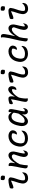

<svg xmlns="http://www.w3.org/2000/svg" viewBox="2292 -3094 815 5440"><g transform="rotate(-90 2700.0 -373.5)"><path d="M93 -501Q132 -514 171.5 -523.5Q211 -533 247.5 -537.5Q284 -542 316 -542Q340 -542 358.5 -533Q377 -524 387.5 -508.5Q398 -493 395 -474Q391 -435 380 -397Q369 -359 355.5 -321Q342 -283 330.5 -245.5Q319 -208 313 -170Q310 -146 310 -127Q310 -108 313 -90Q324 -80 337 -75Q350 -70 368 -70Q414 -70 452.5 -88.5Q491 -107 529 -151H535Q537 -140 537 -128Q537 -116 534 -102Q530 -77 521 -59Q512 -41 497 -27Q485 -15 466 -5.5Q447 4 423 9Q399 14 369 14Q333 14 304 1.5Q275 -11 255 -35Q235 -59 226 -90.5Q217 -122 222 -159Q227 -202 238 -240.5Q249 -279 261.5 -315Q274 -351 285 -387.5Q296 -424 303 -464L298 -468Q257 -452 221.5 -436.5Q186 -421 157 -411Q128 -401 107 -401Q91 -401 83.5 -418Q76 -435 81 -466Q83 -475 86 -484Q89 -493 93 -501ZM325 -755Q331 -757 337.5 -758Q344 -759 351.5 -760Q359 -761 366.5 -761Q374 -761 381 -761Q418 -761 434.5 -742.5Q451 -724 444 -691L438 -648Q432 -647 425.5 -645.5Q419 -644 411.5 -643.5Q404 -643 397.5 -642.5Q391 -642 383 -642Q345 -642 328 -660.5Q311 -679 318 -717Z M714 -532Q718 -534 722.5 -534.5Q727 -535 732.5 -536Q738 -537 743 -537Q770 -537 786.5 -525Q803 -513 808 -487.5Q813 -462 807 -421Q799 -365 787 -310.5Q775 -256 764 -204Q753 -152 745.5 -100Q738 -48 737 3Q734 3 731 3.5Q728 4 725 4.5Q722 5 718 5Q697 5 683.5 -1.5Q670 -8 662 -19Q654 -30 651.5 -43Q649 -56 650 -70Q656 -130 669 -192.5Q682 -255 695.5 -317Q709 -379 716 -439Q720 -470 719.5 -491.5Q719 -513 714 -532ZM1020 -542Q1050 -542 1072 -528Q1094 -514 1107 -491Q1120 -468 1125 -440.5Q1130 -413 1127 -387Q1121 -345 1111 -304.5Q1101 -264 1091 -223.5Q1081 -183 1075 -138Q1073 -123 1072 -109Q1071 -95 1072 -83Q1076 -81 1080 -80Q1084 -79 1088 -79Q1099 -79 1110.5 -85.5Q1122 -92 1133.5 -103Q1145 -114 1152 -126H1158Q1158 -117 1157 -107Q1156 -97 1153 -83Q1149 -63 1142 -48Q1135 -33 1126 -21Q1115 -8 1099 0.5Q1083 9 1059 9Q1034 9 1012.5 -7.5Q991 -24 980.5 -54Q970 -84 974 -123Q979 -166 989.5 -206Q1000 -246 1015.5 -290Q1031 -334 1049 -389Q1043 -418 1029 -432Q1015 -446 989 -446Q961 -446 931 -427.5Q901 -409 870.5 -376Q840 -343 811.5 -299Q783 -255 758 -203L781 -361H804Q832 -412 867.5 -453Q903 -494 942.5 -518Q982 -542 1020 -542Z M1568 -542Q1597 -542 1621 -536Q1645 -530 1663.5 -519.5Q1682 -509 1696 -495Q1716 -475 1724 -450.5Q1732 -426 1727 -406L1725 -393Q1720 -367 1706.5 -346.5Q1693 -326 1673.5 -314Q1654 -302 1631 -302Q1626 -302 1620 -303.5Q1614 -305 1609 -307V-313Q1627 -340 1636 -366.5Q1645 -393 1646 -422Q1633 -438 1613 -445Q1593 -452 1563 -452Q1511 -452 1469.5 -426.5Q1428 -401 1400.5 -356Q1373 -311 1365 -253L1362 -239Q1355 -198 1360.5 -161.5Q1366 -125 1388 -97Q1412 -86 1438 -80Q1464 -74 1495 -74Q1540 -74 1577.5 -85Q1615 -96 1648 -118Q1681 -140 1711 -172H1717Q1719 -163 1719 -152Q1719 -141 1717 -129Q1712 -103 1702.5 -83.5Q1693 -64 1675 -47Q1657 -30 1630.5 -16.5Q1604 -3 1570.5 4Q1537 11 1498 11Q1437 11 1390 -10.5Q1343 -32 1313 -69.5Q1283 -107 1272 -154.5Q1261 -202 1270 -255L1273 -267Q1288 -356 1330.5 -417.5Q1373 -479 1434.5 -510.5Q1496 -542 1568 -542Z M2108 -543Q2138 -543 2162 -531Q2186 -519 2203.5 -500Q2221 -481 2233 -457H2255L2239 -377Q2217 -417 2189.5 -436.5Q2162 -456 2118 -456Q2077 -456 2044 -432.5Q2011 -409 1988 -361.5Q1965 -314 1951 -242L1948 -228Q1942 -196 1939.5 -167.5Q1937 -139 1941 -112Q1951 -98 1965.5 -90.5Q1980 -83 1999 -83Q2037 -83 2072 -103.5Q2107 -124 2144.5 -171.5Q2182 -219 2225 -298L2196 -148H2175Q2151 -103 2119.5 -67Q2088 -31 2053.5 -10Q2019 11 1983 11Q1945 11 1917 -8Q1889 -27 1872 -59.5Q1855 -92 1850.5 -132.5Q1846 -173 1853 -217L1857 -237Q1871 -319 1896 -377Q1921 -435 1954 -472Q1987 -509 2026.5 -526Q2066 -543 2108 -543ZM2246 -533Q2253 -536 2260 -536.5Q2267 -537 2276 -537Q2296 -537 2309.5 -526.5Q2323 -516 2327 -491Q2331 -466 2325 -424Q2317 -366 2305 -310.5Q2293 -255 2281 -201.5Q2269 -148 2263 -90Q2268 -84 2274.5 -81.5Q2281 -79 2289 -79Q2305 -79 2322.5 -92.5Q2340 -106 2353 -126H2359Q2359 -117 2358 -107.5Q2357 -98 2354 -86Q2350 -65 2342 -47Q2334 -29 2323 -18Q2310 -5 2295 2Q2280 9 2259 9Q2232 9 2212 -7Q2192 -23 2183 -53Q2174 -83 2179 -124Q2185 -177 2195.5 -226.5Q2206 -276 2217.5 -327.5Q2229 -379 2237 -437Q2240 -458 2241.5 -475Q2243 -492 2244 -506.5Q2245 -521 2246 -533Z M2482 -513Q2497 -518 2512 -522.5Q2527 -527 2542.5 -530.5Q2558 -534 2572.5 -537Q2587 -540 2602 -541Q2617 -542 2632 -542Q2649 -542 2661 -536Q2673 -530 2680.5 -517.5Q2688 -505 2690.5 -484Q2693 -463 2691 -432.5Q2689 -402 2683 -362Q2676 -327 2668.5 -295.5Q2661 -264 2654 -233.5Q2647 -203 2641 -171.5Q2635 -140 2632 -104Q2628 -69 2629 -45.5Q2630 -22 2636 1Q2628 4 2619 5.5Q2610 7 2600 7Q2577 7 2561 -3.5Q2545 -14 2538 -36Q2531 -58 2537 -92Q2541 -127 2548.5 -162.5Q2556 -198 2564 -234.5Q2572 -271 2580 -308.5Q2588 -346 2595.5 -385Q2603 -424 2607 -464L2602 -468Q2572 -453 2552.5 -442Q2533 -431 2519.5 -424.5Q2506 -418 2494 -418Q2484 -418 2477 -424Q2470 -430 2468 -442.5Q2466 -455 2470 -475Q2472 -484 2474.5 -493Q2477 -502 2482 -513ZM2888 -548Q2908 -548 2922.5 -541.5Q2937 -535 2948 -525Q2960 -513 2966.5 -498.5Q2973 -484 2976 -469.5Q2979 -455 2978.5 -443.5Q2978 -432 2977 -425L2974 -410Q2971 -397 2966 -381.5Q2961 -366 2951.5 -352Q2942 -338 2926.5 -328.5Q2911 -319 2888 -319Q2884 -319 2879.5 -319.5Q2875 -320 2871 -321V-327Q2883 -353 2889 -377.5Q2895 -402 2897 -428Q2891 -435 2883 -438Q2875 -441 2865 -441Q2836 -441 2797 -415.5Q2758 -390 2715.5 -336.5Q2673 -283 2633 -200L2665 -374L2690 -367Q2719 -422 2753 -462.5Q2787 -503 2822 -525.5Q2857 -548 2888 -548Z M3093 -501Q3132 -514 3171.5 -523.5Q3211 -533 3247.5 -537.5Q3284 -542 3316 -542Q3340 -542 3358.5 -533Q3377 -524 3387.5 -508.5Q3398 -493 3395 -474Q3391 -435 3380 -397Q3369 -359 3355.5 -321Q3342 -283 3330.5 -245.5Q3319 -208 3313 -170Q3310 -146 3310 -127Q3310 -108 3313 -90Q3324 -80 3337 -75Q3350 -70 3368 -70Q3414 -70 3452.5 -88.5Q3491 -107 3529 -151H3535Q3537 -140 3537 -128Q3537 -116 3534 -102Q3530 -77 3521 -59Q3512 -41 3497 -27Q3485 -15 3466 -5.5Q3447 4 3423 9Q3399 14 3369 14Q3333 14 3304 1.5Q3275 -11 3255 -35Q3235 -59 3226 -90.5Q3217 -122 3222 -159Q3227 -202 3238 -240.5Q3249 -279 3261.5 -315Q3274 -351 3285 -387.5Q3296 -424 3303 -464L3298 -468Q3257 -452 3221.5 -436.5Q3186 -421 3157 -411Q3128 -401 3107 -401Q3091 -401 3083.5 -418Q3076 -435 3081 -466Q3083 -475 3086 -484Q3089 -493 3093 -501ZM3325 -755Q3331 -757 3337.5 -758Q3344 -759 3351.5 -760Q3359 -761 3366.5 -761Q3374 -761 3381 -761Q3418 -761 3434.5 -742.5Q3451 -724 3444 -691L3438 -648Q3432 -647 3425.5 -645.5Q3419 -644 3411.5 -643.5Q3404 -643 3397.5 -642.5Q3391 -642 3383 -642Q3345 -642 3328 -660.5Q3311 -679 3318 -717Z M3968 -542Q3997 -542 4021 -536Q4045 -530 4063.5 -519.5Q4082 -509 4096 -495Q4116 -475 4124 -450.5Q4132 -426 4127 -406L4125 -393Q4120 -367 4106.5 -346.5Q4093 -326 4073.5 -314Q4054 -302 4031 -302Q4026 -302 4020 -303.5Q4014 -305 4009 -307V-313Q4027 -340 4036 -366.5Q4045 -393 4046 -422Q4033 -438 4013 -445Q3993 -452 3963 -452Q3911 -452 3869.5 -426.5Q3828 -401 3800.5 -356Q3773 -311 3765 -253L3762 -239Q3755 -198 3760.5 -161.5Q3766 -125 3788 -97Q3812 -86 3838 -80Q3864 -74 3895 -74Q3940 -74 3977.5 -85Q4015 -96 4048 -118Q4081 -140 4111 -172H4117Q4119 -163 4119 -152Q4119 -141 4117 -129Q4112 -103 4102.5 -83.5Q4093 -64 4075 -47Q4057 -30 4030.5 -16.5Q4004 -3 3970.5 4Q3937 11 3898 11Q3837 11 3790 -10.5Q3743 -32 3713 -69.5Q3683 -107 3672 -154.5Q3661 -202 3670 -255L3673 -267Q3688 -356 3730.5 -417.5Q3773 -479 3834.5 -510.5Q3896 -542 3968 -542Z M4356 -750Q4362 -753 4368 -754Q4374 -755 4380 -755.5Q4386 -756 4392 -756Q4414 -756 4430.5 -745Q4447 -734 4453.5 -708Q4460 -682 4453 -637Q4444 -569 4430 -504Q4416 -439 4400 -376Q4384 -313 4370 -251Q4356 -189 4346 -126Q4336 -63 4333 2Q4330 3 4326.5 3Q4323 3 4319.5 3.5Q4316 4 4312 4Q4288 4 4272.5 -6.5Q4257 -17 4250.5 -35.5Q4244 -54 4248 -78Q4257 -156 4272 -227.5Q4287 -299 4304.5 -368.5Q4322 -438 4337 -509Q4352 -580 4361 -656Q4365 -687 4364.5 -709Q4364 -731 4356 -750ZM4620 -542Q4650 -542 4672 -528Q4694 -514 4707 -491Q4720 -468 4725 -440.5Q4730 -413 4727 -387Q4721 -345 4711 -304.5Q4701 -264 4691 -223.5Q4681 -183 4675 -138Q4673 -123 4672 -109Q4671 -95 4672 -83Q4676 -81 4680 -80Q4684 -79 4688 -79Q4699 -79 4711 -85.5Q4723 -92 4734 -103Q4745 -114 4752 -126H4758Q4758 -117 4757 -107Q4756 -97 4753 -83Q4749 -63 4741.5 -48Q4734 -33 4723 -20Q4711 -7 4695.5 1Q4680 9 4659 9Q4634 9 4612.5 -7.5Q4591 -24 4580.5 -54Q4570 -84 4574 -123Q4579 -166 4589.5 -206Q4600 -246 4615.5 -290Q4631 -334 4649 -389Q4643 -418 4629 -432Q4615 -446 4589 -446Q4552 -446 4510 -414Q4468 -382 4426.5 -325.5Q4385 -269 4348 -195L4379 -363H4404Q4432 -413 4467.5 -453.5Q4503 -494 4542.5 -518Q4582 -542 4620 -542Z M4893 -501Q4932 -514 4971.5 -523.5Q5011 -533 5047.5 -537.5Q5084 -542 5116 -542Q5140 -542 5158.5 -533Q5177 -524 5187.5 -508.5Q5198 -493 5195 -474Q5191 -435 5180 -397Q5169 -359 5155.5 -321Q5142 -283 5130.5 -245.5Q5119 -208 5113 -170Q5110 -146 5110 -127Q5110 -108 5113 -90Q5124 -80 5137 -75Q5150 -70 5168 -70Q5214 -70 5252.5 -88.5Q5291 -107 5329 -151H5335Q5337 -140 5337 -128Q5337 -116 5334 -102Q5330 -77 5321 -59Q5312 -41 5297 -27Q5285 -15 5266 -5.5Q5247 4 5223 9Q5199 14 5169 14Q5133 14 5104 1.5Q5075 -11 5055 -35Q5035 -59 5026 -90.5Q5017 -122 5022 -159Q5027 -202 5038 -240.5Q5049 -279 5061.5 -315Q5074 -351 5085 -387.5Q5096 -424 5103 -464L5098 -468Q5057 -452 5021.5 -436.5Q4986 -421 4957 -411Q4928 -401 4907 -401Q4891 -401 4883.5 -418Q4876 -435 4881 -466Q4883 -475 4886 -484Q4889 -493 4893 -501ZM5125 -755Q5131 -757 5137.5 -758Q5144 -759 5151.5 -760Q5159 -761 5166.5 -761Q5174 -761 5181 -761Q5218 -761 5234.5 -742.5Q5251 -724 5244 -691L5238 -648Q5232 -647 5225.5 -645.5Q5219 -644 5211.5 -643.5Q5204 -643 5197.5 -642.5Q5191 -642 5183 -642Q5145 -642 5128 -660.5Q5111 -679 5118 -717Z"/></g></svg>

Font: Rec Mono Duotone
Style: Italic
Weight: 400
Italic angle: -10°
Monospace: yes
Version: Version 1.085; ttfautohint (v1.8.4.7-5d5b)